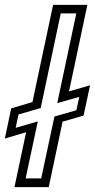

<svg xmlns="http://www.w3.org/2000/svg" viewBox="-70 -770 390 790"><path d="M-10.5 0 37.5 -226 -50 -200 -24 -324 63.5 -350 148.5 -750H289.5L214 -394L300.5 -419L274 -294.5L187.5 -269.5L130.5 0ZM35.5 -36H99.5L154 -290.5L244.5 -316.5L256 -371.5L165.5 -345.5L244 -715H180L97.5 -325.5L6 -299L-5.5 -244L85.5 -270.5Z"/></svg>

Font: Tourney Condensed Regular
Style: Italic
Weight: 400
Width: 3
Italic angle: -12°
Designer: Tyler Finck
Foundry: Etcetera Type Co
Version: Version 1.010; ttfautohint (v1.8.3)